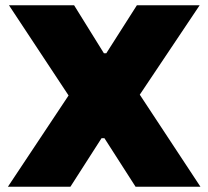

<svg xmlns="http://www.w3.org/2000/svg" viewBox="-20 -708 790 728"><path d="M10 0 240 -346 14 -688H261L374 -506H383L499 -688H737L510 -349L740 0H494L376 -184H365L247 0Z"/></svg>

Font: Saira SemiExpanded ExtraBold
Style: Regular
Weight: 800
Width: 6
Designer: Hector Gatti with collaboration of the Omnibus-Type team
Foundry: Omnibus-Type
Version: Version 1.101